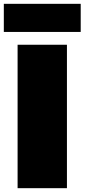

<svg xmlns="http://www.w3.org/2000/svg" viewBox="-32 -984 442 1004"><path d="M-12 -817V-964H390V-817ZM60 -750H318V0H60Z"/></svg>

Font: Bounded
Style: Regular
Weight: 900
Designer: Vlad Churkin
Version: Version 1.0